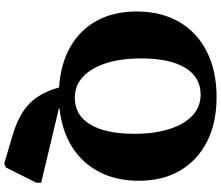

<svg xmlns="http://www.w3.org/2000/svg" viewBox="-86 -660 1012 879"><g transform="rotate(90 419.5 -220.0)"><path d="M728 266 603 229Q506 201 455 152Q404 103 380 15Q272 8 194 -36.5Q116 -81 74 -158.5Q32 -236 32 -340Q32 -453 80 -535Q128 -617 216 -661.5Q304 -706 424 -706Q542 -706 627.5 -662.5Q713 -619 760 -539.5Q807 -460 807 -350Q807 -247 767 -169.5Q727 -92 653 -45Q579 2 476 13V16L816 97V119L746 259ZM427 -57Q507 -57 549.5 -128Q592 -199 592 -329Q592 -423 570 -491Q548 -559 508 -596Q468 -633 412 -633Q333 -633 290 -562.5Q247 -492 247 -361Q247 -268 269 -199.5Q291 -131 331.5 -94Q372 -57 427 -57Z"/></g></svg>

Font: Platypi ExtraBold
Style: Regular
Weight: 800
Designer: David Sargent
Foundry: Bolt Cutter Type
Version: Version 1.200; ttfautohint (v1.8.4.7-5d5b)